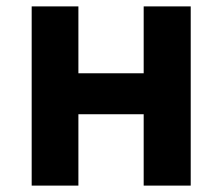

<svg xmlns="http://www.w3.org/2000/svg" viewBox="-20 -580 694 600"><path d="M79 -560H225V-351H429V-560H576V0H429V-223H225V0H79Z"/></svg>

Font: SpoqaHanSans-Bold
Style: Regular
Weight: 700
Designer: [Spoqa Han Sans] Dong-huui Kim \uAE40 \uB3D9 \uD718   [Noto Sans] Ryoko NISHIZUKA \u897F \u585A \u6DBC \u5B50  (kana & i
Foundry: Spoqa (http://www.spoqa-han-sans.com)
Version: Version 2.000